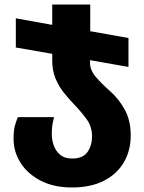

<svg xmlns="http://www.w3.org/2000/svg" viewBox="-20 -579 638 849"><path d="M378 -302Q378 -269 403.5 -239Q429 -209 469 -174Q506 -141 532 -93.5Q558 -46 558 20Q558 87 527.5 139Q497 191 439 220.5Q381 250 298 250Q218 250 160 220Q102 190 71 141Q40 92 40 35Q40 1 45 -19.5Q50 -40 59 -61H219Q213 -38 211 -22.5Q209 -7 209 14Q209 41 218.5 66Q228 91 247.5 106.5Q267 122 299 122Q347 122 367 93Q387 64 387 24Q387 -19 363 -52Q339 -85 308 -117Q285 -141 262.5 -169Q240 -197 225.5 -232Q211 -267 211 -310V-341L50 -369V-498L211 -469V-559H379V-441L548 -411V-283L378 -313Z"/></svg>

Font: Noto Sans Georgian ExtraBold
Style: Regular
Weight: 800
Designer: Monotype Design Team, Akaki Razmadze
Foundry: Google LLC
Version: Version 2.005; ttfautohint (v1.8.4.7-5d5b)